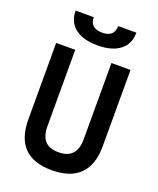

<svg xmlns="http://www.w3.org/2000/svg" viewBox="-165 -1006 916 1114"><g transform="rotate(20 293.0 -449.0)"><path d="M291 9.8Q63.5 9.8 63.5 -222.7V-693.4H181.2V-222.7Q181.2 -162.1 208.3 -131.8Q235.4 -101.6 293 -101.6Q404.8 -101.6 404.8 -222.7V-693.4H522.5V-222.7Q522.5 -106.4 463.6 -48.3Q404.8 9.8 291 9.8ZM293 -761.7Q203.6 -761.7 154.5 -800Q105.5 -838.4 105.5 -908.2H217.8Q217.8 -873 237.5 -856.7Q257.3 -840.3 293 -840.3Q329.1 -840.3 348.6 -856.7Q368.2 -873 368.2 -908.2H480.5Q480.5 -838.4 431.4 -800Q382.3 -761.7 293 -761.7Z"/></g></svg>

Font: CaskaydiaCove NF SemiBold
Style: Regular
Weight: 600
Designer: Aaron Bell
Foundry: Saja Typeworks
Version: Version 2111.001; VTT 6.35;Nerd Fonts 3.2.1